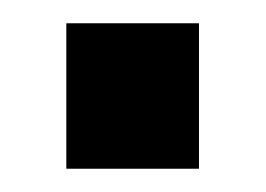

<svg xmlns="http://www.w3.org/2000/svg" viewBox="-20 -145 229 165"><path d="M37 -125H151V0H37Z"/></svg>

Font: Cabin Condensed SemiBold
Style: Regular
Weight: 600
Width: 3
Designer: Pablo Impallari
Foundry: Pablo Impallari. http://www.impallari.com Igino Marini. http://www.ikern.com
Version: Version 2.001